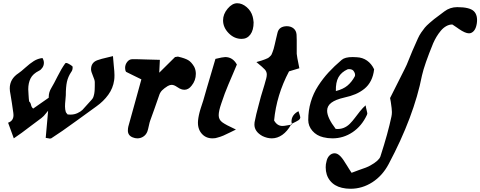

<svg xmlns="http://www.w3.org/2000/svg" viewBox="-20 -851 2954 1181"><path d="M674.8 -505.9Q675.8 -485.8 679.9 -447.3Q684.1 -408.7 684.1 -389.2Q684.1 -368.2 682.1 -356.9Q675.3 -308.6 646 -268.1Q616.7 -227.5 573.2 -196.8Q548.8 -179.7 451.9 -108.9Q355 -38.1 294.9 0Q289.1 1.5 287.1 1.5Q285.2 1.5 275.9 -0.5Q266.6 -2.4 261.2 -2.9L272 -124Q272.5 -130.4 273.9 -145.8Q275.4 -161.1 275.9 -169.9Q272.5 -166 264.2 -155.5Q255.9 -145 249.3 -137.9Q242.7 -130.9 234.9 -125Q211.4 -107.9 169.2 -75.9Q127 -43.9 113.8 -34.2Q95.7 -21 64.9 0L29.8 -96.2Q63 -107.4 63 -143.1Q63 -153.3 59.1 -175.8Q58.1 -183.1 53.2 -216.8Q48.3 -250.5 44.9 -268.1Q40 -291.5 40 -307.1Q40 -365.7 94.2 -400.9Q108.9 -410.6 136.5 -435.5Q164.1 -460.4 188.2 -475.6Q212.4 -490.7 241.2 -494.1Q250 -479.5 250 -464.8Q250 -448.2 240.7 -434.6Q231.4 -420.9 220.2 -416Q182.1 -397 168 -368.7Q153.8 -340.3 153.8 -301.8Q153.8 -290.5 155.5 -269.5Q157.2 -248.5 157.2 -244.1Q159.2 -230.5 159.2 -227.1Q168 -219.7 170.9 -205.6Q173.8 -191.4 184.1 -183.1Q277.8 -248.5 279.8 -250V-255.9Q279.8 -283.7 295.9 -310.1Q311 -335 334.2 -381.6Q357.4 -428.2 380.9 -460.9Q385.3 -466.8 398.9 -460.2Q412.6 -453.6 424.8 -443.8Q426.8 -441.9 426.8 -436Q426.8 -418.9 418 -408.2Q398.4 -378.9 391.6 -347.2Q384.8 -315.4 384.8 -265.1Q384.8 -255.4 382.3 -234.6Q379.9 -213.9 379.9 -195.8Q379.9 -177.7 384.8 -162.1Q385.3 -159.2 396 -147Q401.9 -146 413.1 -146Q437 -146 456.8 -155.3Q476.6 -164.6 487.1 -175Q497.6 -185.5 515.4 -206.3Q533.2 -227.1 543.9 -237.8Q546.9 -240.7 549.6 -245.1Q552.2 -249.5 554 -253.4Q555.7 -257.3 557.1 -263.7Q558.6 -270 559.6 -274.2Q560.5 -278.3 561.3 -286.1Q562 -293.9 562.3 -297.9Q562.5 -301.8 562.7 -310.5Q563 -319.3 563 -322.5Q563 -325.7 563 -335Q563 -344.2 563 -346.2Q563 -358.4 551.5 -384.8Q540 -411.1 540 -424.8Q540 -465.3 577.1 -480Q590.3 -484.9 605.5 -489Q620.6 -493.2 641.4 -497.8Q662.1 -502.4 674.8 -505.9Z M849.6 -362.8Q834 -305.2 807.4 -209.7Q780.8 -114.3 769.5 -73.2Q766.6 -61.5 766.6 -47.9Q766.6 -17.6 796.4 -5.9Q811 0 824.7 0Q845.7 0 862.5 -11.5Q879.4 -22.9 886.7 -43Q890.6 -53.7 895.3 -76.2Q899.9 -98.6 903.8 -108.9Q909.7 -125.5 929.2 -179.4Q948.7 -233.4 958.5 -263.2Q964.4 -282.7 977.1 -295.4Q989.7 -308.1 1011.7 -321.8Q1024.9 -329.1 1035.6 -329.1Q1043.9 -329.1 1052 -325.7Q1060.1 -322.3 1070.3 -315.4Q1080.6 -308.6 1085.4 -306.2Q1100.1 -298.8 1113.8 -298.8Q1139.6 -298.8 1158.7 -324.2Q1184.6 -356 1184.6 -397Q1184.6 -419.9 1174.8 -439.9Q1157.7 -469.2 1137.7 -481Q1117.7 -492.7 1077.6 -502Q1077.1 -502 1076.2 -502.4Q1075.2 -502.9 1074.7 -502.9Q1073.2 -502.9 1067.4 -501.7Q1061.5 -500.5 1056.6 -500Q1046.4 -490.7 1009 -452.9Q971.7 -415 959.5 -403.8L963.4 -482.9Q938 -482.9 880.6 -485.1Q823.2 -487.3 792.5 -486.8Q774.9 -486.3 762.2 -470Q749.5 -453.6 749.5 -433.1Q749.5 -418.5 755.4 -409.2Q756.3 -408.7 792.2 -390.9Q828.1 -373 849.6 -362.8Z M1540 -713.9Q1539.6 -714.8 1539.1 -720.7Q1538.6 -726.6 1537.4 -734.4Q1536.1 -742.2 1534.2 -749Q1524.9 -783.7 1497.1 -807.4Q1469.2 -831.1 1439 -831.1Q1408.2 -831.1 1380.1 -797.6Q1352.1 -764.2 1352.1 -726.1Q1352.1 -682.1 1386.5 -647Q1420.9 -611.8 1466.3 -611.8Q1500 -611.8 1520 -638.7Q1540 -665.5 1540 -713.9ZM1431.2 -54.2Q1367.2 -83.5 1346.2 -99.6Q1325.2 -115.7 1325.2 -142.1Q1325.2 -168.5 1341.3 -214.8Q1350.1 -242.7 1362.5 -275.4Q1375 -308.1 1384.8 -331.1Q1394.5 -354 1411.6 -393.8Q1428.7 -433.6 1437 -454.1Q1411.6 -500 1365.2 -500Q1351.1 -500 1305.2 -488.8Q1295.4 -455.1 1279.8 -402.6Q1264.2 -350.1 1252.2 -309.1Q1240.2 -268.1 1230 -231.9Q1229 -229 1225.1 -217Q1221.2 -205.1 1220 -201.4Q1218.8 -197.8 1215.3 -187Q1211.9 -176.3 1210.4 -170.9Q1209 -165.5 1206.5 -156.2Q1204.1 -147 1202.9 -140.4Q1201.7 -133.8 1200.2 -125.5Q1198.7 -117.2 1198.2 -109.9Q1193.8 -61.5 1219.2 -30.8Q1244.6 0 1287.1 0Q1306.2 0 1318.4 -4.9Q1335.9 -9.3 1354.2 -17.1Q1372.6 -24.9 1396 -36.9Q1419.4 -48.8 1431.2 -54.2Z M1666 -109.9Q1685.1 -76.2 1717.3 -76.2Q1727.5 -76.2 1746.1 -79.8Q1764.6 -83.5 1770 -84Q1747.1 -43 1716.6 -21.5Q1686 0 1651.9 0Q1623.5 0 1594.2 -14.2Q1544.9 -41.5 1544.9 -85Q1544.9 -95.2 1545.9 -99.1Q1550.3 -123 1556.6 -149.4Q1563 -175.8 1571.8 -208Q1580.6 -240.2 1585 -257.8Q1601.1 -314 1606.9 -330.1Q1608.4 -336.4 1612.1 -349.1Q1615.7 -361.8 1617.2 -366.9Q1618.7 -372.1 1619.9 -379.4Q1621.1 -386.7 1621.1 -392.1Q1621.1 -410.2 1609.1 -423.3Q1597.2 -436.5 1557.1 -469.2Q1578.6 -475.6 1587.6 -478Q1596.7 -480.5 1610.4 -486.1Q1624 -491.7 1627.9 -493.7Q1631.8 -495.6 1639.9 -503.2Q1647.9 -510.7 1649.7 -514.4Q1651.4 -518.1 1656.2 -530Q1661.1 -542 1663.1 -550Q1665 -558.1 1669.9 -577.1Q1671.9 -584 1677.5 -610.1Q1683.1 -636.2 1687 -649.9Q1696.3 -688.5 1743.2 -689.9Q1769 -689.9 1785.6 -676.3Q1802.2 -662.6 1804.2 -638.2Q1805.2 -626 1805.2 -604V-520Q1806.6 -507.3 1809.1 -493.2Q1811.5 -479 1815.4 -461.2Q1819.3 -443.4 1821.3 -431.2Q1764.6 -414.1 1757.8 -412.1Q1680.7 -266.1 1666 -109.9ZM1827.1 -129.9Q1827.1 -119.1 1816.9 -112.1Q1806.6 -105 1774.9 -89.8Q1772.9 -97.7 1772.9 -103Q1772.9 -144.5 1815.9 -167Q1827.1 -134.3 1827.1 -129.9ZM1770 -84 1772 -87.9 1774.9 -89.8Q1774.9 -88.9 1775.4 -87.4Q1775.9 -85.9 1775.9 -85Q1772 -85 1770 -84Z M2281.2 -424.8Q2265.1 -459 2237.5 -478.3Q2210 -497.6 2173.8 -499Q2167 -500 2148.9 -500Q2101.6 -500 2082 -482.9Q2035.6 -443.4 2001.2 -406Q1966.8 -368.7 1937 -322.8Q1907.2 -276.9 1891.6 -223.9Q1876 -170.9 1876 -112.8Q1876 -75.7 1901.6 -46.1Q1927.2 -16.6 1968.3 -6.8Q1995.1 0 2024.9 0Q2092.3 0 2148.7 -37.8Q2205.1 -75.7 2236.8 -144Q2239.3 -148.9 2239.3 -151.9Q2239.3 -157.2 2234.9 -174.1Q2230.5 -190.9 2229 -203.1Q2211.9 -188.5 2193.8 -165.8Q2175.8 -143.1 2162.1 -124.8Q2148.4 -106.4 2131.8 -89.6Q2115.2 -72.8 2093.5 -64.2Q2071.8 -55.7 2044.9 -58.1Q1992.2 -127 1992.2 -169.9Q1992.2 -199.7 2018.3 -219.2Q2044.4 -238.8 2098.1 -251Q2136.7 -259.3 2166.5 -272Q2196.3 -284.7 2221.2 -304.7Q2246.1 -324.7 2261.5 -355Q2276.9 -385.3 2281.2 -424.8ZM2045.9 -291Q2044.4 -344.7 2062 -376Q2079.6 -407.2 2118.2 -424.8Q2120.1 -425.8 2126 -425.8Q2144 -425.8 2152.8 -417Q2164.1 -403.3 2164.1 -390.1Q2164.1 -384.8 2162.1 -380.9Q2143.6 -346.7 2117.2 -324.5Q2090.8 -302.2 2045.9 -291Z M2142.6 211.9Q2134.8 201.2 2126.7 187.5Q2118.7 173.8 2114.7 168Q2110.8 162.1 2104 151.4Q2097.2 140.6 2093.3 134.5Q2089.4 128.4 2083.7 121.3Q2078.1 114.3 2073.7 109.9Q2055.7 91.8 2038.6 91.8Q2020 91.8 2006.1 106Q1992.2 120.1 1987.8 144Q1983.4 158.7 1983.4 178.2Q1983.4 226.6 2010 260Q2036.6 293.5 2083.5 304.2Q2107.9 310.1 2135.7 310.1Q2208 310.1 2270.3 270Q2332.5 230 2370.6 158.2Q2526.4 -134.8 2575.7 -387.2Q2590.3 -452.6 2644.5 -585Q2653.8 -606 2665 -624.8Q2676.3 -643.6 2691.2 -661.6Q2706.1 -679.7 2724.9 -690.2Q2743.7 -700.7 2762.7 -700.2Q2787.1 -684.1 2792.5 -680.2Q2802.7 -673.3 2802.7 -672.9Q2841.8 -646 2864.7 -646Q2881.3 -646 2894.5 -660.6Q2907.7 -675.3 2912.6 -705.1Q2920.4 -756.8 2894.8 -782Q2869.1 -807.1 2792.5 -807.1Q2748 -807.1 2713.4 -780.8Q2708 -776.4 2683.3 -758.1Q2658.7 -739.7 2650.4 -733.4Q2642.1 -727.1 2622.6 -710Q2603 -692.9 2593.3 -681.2Q2583.5 -669.4 2571.3 -651.6Q2559.1 -633.8 2550.8 -615.2Q2512.2 -530.3 2489.7 -472.2Q2485.8 -461.4 2481.9 -453.1Q2478 -444.8 2474.1 -436.8Q2470.2 -428.7 2467.8 -423.8Q2437.5 -361.8 2379.4 -248L2383.8 -224.1Q2390.6 -179.7 2390.6 -162.1Q2390.6 -147 2387.7 -133.8Q2366.7 -33.2 2319.8 111.8Q2310.1 138.2 2257.8 167Q2238.3 178.7 2185.5 195.8Q2146.5 210.4 2142.6 211.9Z"/></svg>

Font: Sonetni venez Italic
Style: Regular
Weight: 400
Italic angle: -14°
Designer: Alja Herlah
Foundry: Type Salon
Version: Version 1.000;hotconv 1.0.109;makeotfexe 2.5.65596